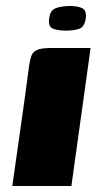

<svg xmlns="http://www.w3.org/2000/svg" viewBox="-20 -620 335 640"><path d="M21 0Q35 -100 49.5 -200.5Q64 -301 77 -401Q80 -420 84.5 -433.5Q89 -447 103.5 -453.5Q118 -460 150 -460H282L218 0ZM200 -518Q173 -518 156.5 -524.5Q140 -531 144 -559Q147 -586 166.5 -593Q186 -600 213 -600Q240 -600 254.5 -592.5Q269 -585 266 -559Q262 -531 245 -524.5Q228 -518 200 -518Z"/></svg>

Font: Genos Thin ExtraBold
Style: Italic
Weight: 800
Italic angle: -8°
Version: Version 1.010